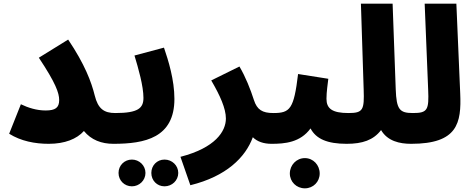

<svg xmlns="http://www.w3.org/2000/svg" viewBox="-20 -780 2589 1048"><path d="M229 -177C180 -177 133 -192 94 -211L30 -50C94 -10 170 5 246 5C333 5 399 -21 438 -65C478 -16 534 5 599 5C666 5 699 -30 699 -81C699 -126 673 -163 609 -163C548 -163 515 -186 497 -259C479 -332 443 -429 352 -564L192 -465C284 -327 303 -272 303 -234C303 -192 282 -177 229 -177Z M599 5C771 5 932 -28 932 -240C932 -344 899 -450 875 -520L714 -477C735 -408 763 -310 763 -246C763 -190 735 -163 609 -163ZM878 237C919 237 953 205 953 164C953 123 919 91 878 91C837 91 806 123 806 164C806 205 837 237 878 237ZM700 237C740 237 774 205 774 164C774 123 740 91 700 91C659 91 627 123 627 164C627 205 659 237 700 237Z M1019 231C1215 183 1320 79 1360 -31C1384 -7 1419 5 1462 5C1529 5 1562 -30 1562 -81C1562 -126 1536 -163 1472 -163C1412 -163 1383 -181 1366 -234C1347 -293 1321 -359 1287 -417L1133 -341C1181 -259 1213 -188 1213 -133C1213 -63 1155 27 965 76Z M1462 5C1534 5 1619 -2 1675 -79C1705 -22 1766 5 1872 5C1939 5 1972 -30 1972 -81C1972 -126 1946 -163 1882 -163C1792 -163 1762 -188 1762 -241C1762 -279 1769 -322 1772 -350L1607 -376C1584 -184 1563 -163 1472 -163ZM1644 248C1690 248 1725 212 1725 167C1725 121 1690 83 1644 83C1598 83 1562 121 1562 167C1562 212 1598 248 1644 248Z M1872 5C1958 5 2018 -15 2060 -70C2095 -10 2161 5 2224 5C2290 5 2324 -30 2324 -81C2324 -126 2298 -163 2234 -163C2161 -163 2144 -182 2140 -293L2123 -760H1950L1965 -292C1969 -180 1962 -163 1882 -163Z M2224 5C2478 5 2499 -108 2492 -270L2471 -760H2298L2317 -292C2322 -180 2314 -163 2234 -163Z"/></svg>

Font: Noto Sans Arabic UI Bk
Style: Regular
Weight: 900
Designer: Monotype Design Team, Nadine Chahine and Nizar Qandah
Foundry: Monotype Imaging Inc.
Version: Version 2.010